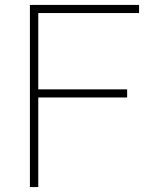

<svg xmlns="http://www.w3.org/2000/svg" viewBox="-20 -760 618 780"><path d="M101.5 0V-740H545V-707H135.5V0ZM131.5 -364V-397H496.5V-364Z"/></svg>

Font: Encode Sans SC SemiExpanded Thin
Style: Regular
Weight: 250
Width: 6
Designer: Multiple Designers
Foundry: Impallari Type
Version: Version 3.002